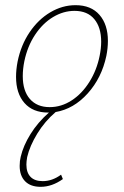

<svg xmlns="http://www.w3.org/2000/svg" viewBox="-20 -432 479 742"><path d="M397 -274Q397 -246 391 -216Q373 -131 319 -71Q265 -11 195 1Q153 37 124 84.5Q95 132 85 175Q82 192 82 204Q82 235 98 251.5Q114 268 145 268Q182 268 216 243L223 260Q181 290 137 290Q98 290 77 268.5Q56 247 56 209Q56 190 60 174Q70 131 98 86Q126 41 169 3H166Q107 3 74.5 -34Q42 -71 42 -135Q42 -163 48 -194Q61 -258 94.5 -307.5Q128 -357 174.5 -384.5Q221 -412 272 -412Q332 -412 364.5 -374.5Q397 -337 397 -274ZM371 -271Q371 -326 344.5 -358Q318 -390 268 -390Q225 -390 185 -366Q145 -342 115.5 -297.5Q86 -253 74 -195Q68 -165 68 -138Q68 -81 95.5 -49.5Q123 -18 172 -18Q217 -18 257 -44Q297 -70 325.5 -115.5Q354 -161 365 -216Q371 -245 371 -271Z"/></svg>

Font: Ysabeau Infant Extralight
Style: Italic
Weight: 200
Italic angle: -12°
Designer: Christian Thalmann (Catharsis Fonts)
Version: Version 0.003